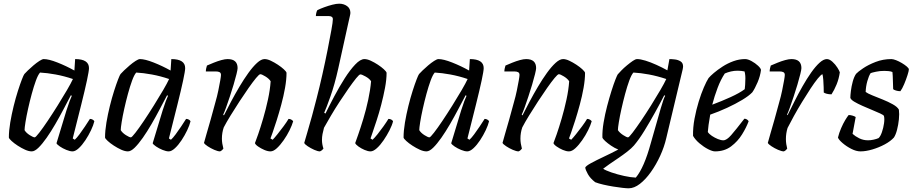

<svg xmlns="http://www.w3.org/2000/svg" viewBox="-20 -820 4948 1040"><path d="M152 0Q136 0 116 -9Q96 -18 76 -31Q56 -44 42.5 -56.5Q29 -69 28 -75Q28 -112 35.5 -156.5Q43 -201 54 -245.5Q65 -290 77 -327.5Q89 -365 98.5 -389.5Q108 -414 112 -419Q117 -425 131 -438.5Q145 -452 161.5 -466Q178 -480 193.5 -490Q209 -500 217 -500Q244 -500 291 -481.5Q338 -463 383 -438L387 -500Q462 -500 462 -451Q462 -436 451 -384.5Q440 -333 420 -253Q400 -173 374 -70L385 -63Q396 -73 410.5 -92.5Q425 -112 440 -134.5Q455 -157 467 -176Q475 -176 482 -172Q489 -168 491 -163Q486 -142 473 -114.5Q460 -87 442.5 -60.5Q425 -34 406.5 -17Q388 0 373 0Q359 0 339.5 -8Q320 -16 304.5 -26.5Q289 -37 286 -44L340 -222Q349 -251 357 -272Q365 -293 369 -301L364 -304Q346 -270 324.5 -229Q303 -188 279.5 -147.5Q256 -107 232.5 -73.5Q209 -40 188.5 -20Q168 0 152 0ZM168 -76Q173 -76 192.5 -101Q212 -126 238.5 -165.5Q265 -205 292.5 -249Q320 -293 342.5 -331.5Q365 -370 375 -392Q328 -408 281.5 -416.5Q235 -425 197 -427Q186 -415 174.5 -383.5Q163 -352 152 -311.5Q141 -271 132 -230.5Q123 -190 118 -158.5Q113 -127 113 -115Q122 -100 141 -88Q160 -76 168 -76Z M673 0Q657 0 637 -9Q617 -18 597 -31Q577 -44 563.5 -56.5Q550 -69 549 -75Q549 -112 556.5 -156.5Q564 -201 575 -245.5Q586 -290 598 -327.5Q610 -365 619.5 -389.5Q629 -414 633 -419Q638 -425 652 -438.5Q666 -452 682.5 -466Q699 -480 714.5 -490Q730 -500 738 -500Q765 -500 812 -481.5Q859 -463 904 -438L908 -500Q983 -500 983 -451Q983 -436 972 -384.5Q961 -333 941 -253Q921 -173 895 -70L906 -63Q917 -73 931.5 -92.5Q946 -112 961 -134.5Q976 -157 988 -176Q996 -176 1003 -172Q1010 -168 1012 -163Q1007 -142 994 -114.5Q981 -87 963.5 -60.5Q946 -34 927.5 -17Q909 0 894 0Q880 0 860.5 -8Q841 -16 825.5 -26.5Q810 -37 807 -44L861 -222Q870 -251 878 -272Q886 -293 890 -301L885 -304Q867 -270 845.5 -229Q824 -188 800.5 -147.5Q777 -107 753.5 -73.5Q730 -40 709.5 -20Q689 0 673 0ZM689 -76Q694 -76 713.5 -101Q733 -126 759.5 -165.5Q786 -205 813.5 -249Q841 -293 863.5 -331.5Q886 -370 896 -392Q849 -408 802.5 -416.5Q756 -425 718 -427Q707 -415 695.5 -383.5Q684 -352 673 -311.5Q662 -271 653 -230.5Q644 -190 639 -158.5Q634 -127 634 -115Q643 -100 662 -88Q681 -76 689 -76Z M1172 0Q1160 0 1140.5 -8.5Q1121 -17 1104.5 -28Q1088 -39 1085 -46Q1089 -61 1098.5 -94Q1108 -127 1121 -172Q1134 -217 1147 -267Q1156 -298 1162.5 -329.5Q1169 -361 1173 -384Q1177 -407 1177 -414Q1177 -425 1169.5 -429Q1162 -433 1149 -433H1095Q1095 -441 1097 -450Q1099 -459 1101 -465Q1117 -472 1138 -480.5Q1159 -489 1179 -494.5Q1199 -500 1213 -500Q1267 -500 1267 -451Q1267 -443 1261 -418.5Q1255 -394 1245.5 -362Q1236 -330 1225 -297Q1214 -264 1204.5 -237.5Q1195 -211 1189 -199L1193 -195Q1210 -229 1231.5 -269.5Q1253 -310 1277 -350.5Q1301 -391 1325.5 -425Q1350 -459 1372.5 -479.5Q1395 -500 1413 -500Q1428 -500 1447 -491Q1466 -482 1485 -469.5Q1504 -457 1517 -445Q1530 -433 1532 -426Q1532 -389 1524 -344Q1516 -299 1503.5 -253Q1491 -207 1478.5 -167.5Q1466 -128 1456.5 -101.5Q1447 -75 1445 -70L1457 -63Q1466 -72 1482.5 -92.5Q1499 -113 1516 -136Q1533 -159 1543 -176Q1552 -176 1559 -171.5Q1566 -167 1568 -163Q1562 -142 1548.5 -114.5Q1535 -87 1516.5 -60.5Q1498 -34 1479.5 -17Q1461 0 1445 0Q1430 0 1411.5 -8Q1393 -16 1378 -26.5Q1363 -37 1361 -45Q1366 -57 1378.5 -93Q1391 -129 1405.5 -178.5Q1420 -228 1431.5 -281Q1443 -334 1446 -380Q1437 -394 1417.5 -406Q1398 -418 1390 -418Q1384 -418 1367 -397.5Q1350 -377 1326.5 -343.5Q1303 -310 1277.5 -271Q1252 -232 1229 -194.5Q1206 -157 1192 -130Q1182 -101 1182 -69Q1182 -56 1184 -43Q1186 -30 1190 -15Q1188 -12 1183.5 -7.5Q1179 -3 1172 0Z M1713 0Q1701 0 1682 -8.5Q1663 -17 1646.5 -28Q1630 -39 1628 -46Q1633 -63 1644.5 -102.5Q1656 -142 1670 -192Q1684 -242 1695 -287Q1711 -349 1726.5 -418Q1742 -487 1754.5 -550Q1767 -613 1775 -657.5Q1783 -702 1783 -716Q1783 -733 1760 -733H1691Q1691 -741 1693.5 -751Q1696 -761 1699 -765Q1715 -773 1737 -781Q1759 -789 1780.5 -794.5Q1802 -800 1817 -800Q1842 -800 1860 -787Q1878 -774 1878 -750Q1878 -745 1874.5 -730Q1871 -715 1865 -688L1812 -448Q1793 -363 1770 -298Q1747 -233 1736 -209L1743 -205Q1764 -248 1791 -299Q1818 -350 1847 -395.5Q1876 -441 1904 -470.5Q1932 -500 1954 -500Q1969 -500 1988.5 -491Q2008 -482 2027 -469.5Q2046 -457 2059 -445Q2072 -433 2074 -426Q2074 -389 2065.5 -344Q2057 -299 2045 -253Q2033 -207 2020 -167.5Q2007 -128 1998 -102Q1989 -76 1987 -70L1998 -63Q2009 -73 2025 -93Q2041 -113 2057 -135.5Q2073 -158 2084 -176Q2093 -176 2100 -172Q2107 -168 2109 -163Q2104 -142 2090 -114.5Q2076 -87 2058 -60.5Q2040 -34 2021 -17Q2002 0 1987 0Q1973 0 1954.5 -8Q1936 -16 1921.5 -26.5Q1907 -37 1904 -45Q1908 -56 1920.5 -91.5Q1933 -127 1948 -176.5Q1963 -226 1974.5 -279.5Q1986 -333 1990 -380Q1981 -394 1960.5 -405.5Q1940 -417 1932 -417Q1926 -417 1909 -396Q1892 -375 1868.5 -341.5Q1845 -308 1819.5 -269Q1794 -230 1772 -192.5Q1750 -155 1735 -128Q1730 -110 1727 -94Q1724 -78 1724 -62Q1724 -39 1732 -15Q1729 -11 1724.5 -7Q1720 -3 1713 0Z M2290 0Q2274 0 2254 -9Q2234 -18 2214 -31Q2194 -44 2180.5 -56.5Q2167 -69 2166 -75Q2166 -112 2173.5 -156.5Q2181 -201 2192 -245.5Q2203 -290 2215 -327.5Q2227 -365 2236.5 -389.5Q2246 -414 2250 -419Q2255 -425 2269 -438.5Q2283 -452 2299.5 -466Q2316 -480 2331.5 -490Q2347 -500 2355 -500Q2382 -500 2429 -481.5Q2476 -463 2521 -438L2525 -500Q2600 -500 2600 -451Q2600 -436 2589 -384.5Q2578 -333 2558 -253Q2538 -173 2512 -70L2523 -63Q2534 -73 2548.5 -92.5Q2563 -112 2578 -134.5Q2593 -157 2605 -176Q2613 -176 2620 -172Q2627 -168 2629 -163Q2624 -142 2611 -114.5Q2598 -87 2580.5 -60.5Q2563 -34 2544.5 -17Q2526 0 2511 0Q2497 0 2477.5 -8Q2458 -16 2442.5 -26.5Q2427 -37 2424 -44L2478 -222Q2487 -251 2495 -272Q2503 -293 2507 -301L2502 -304Q2484 -270 2462.5 -229Q2441 -188 2417.5 -147.5Q2394 -107 2370.5 -73.5Q2347 -40 2326.5 -20Q2306 0 2290 0ZM2306 -76Q2311 -76 2330.5 -101Q2350 -126 2376.5 -165.5Q2403 -205 2430.5 -249Q2458 -293 2480.5 -331.5Q2503 -370 2513 -392Q2466 -408 2419.5 -416.5Q2373 -425 2335 -427Q2324 -415 2312.5 -383.5Q2301 -352 2290 -311.5Q2279 -271 2270 -230.5Q2261 -190 2256 -158.5Q2251 -127 2251 -115Q2260 -100 2279 -88Q2298 -76 2306 -76Z M2789 0Q2777 0 2757.5 -8.5Q2738 -17 2721.5 -28Q2705 -39 2702 -46Q2706 -61 2715.5 -94Q2725 -127 2738 -172Q2751 -217 2764 -267Q2773 -298 2779.5 -329.5Q2786 -361 2790 -384Q2794 -407 2794 -414Q2794 -425 2786.5 -429Q2779 -433 2766 -433H2712Q2712 -441 2714 -450Q2716 -459 2718 -465Q2734 -472 2755 -480.5Q2776 -489 2796 -494.5Q2816 -500 2830 -500Q2884 -500 2884 -451Q2884 -443 2878 -418.5Q2872 -394 2862.5 -362Q2853 -330 2842 -297Q2831 -264 2821.5 -237.5Q2812 -211 2806 -199L2810 -195Q2827 -229 2848.5 -269.5Q2870 -310 2894 -350.5Q2918 -391 2942.5 -425Q2967 -459 2989.5 -479.5Q3012 -500 3030 -500Q3045 -500 3064 -491Q3083 -482 3102 -469.5Q3121 -457 3134 -445Q3147 -433 3149 -426Q3149 -389 3141 -344Q3133 -299 3120.5 -253Q3108 -207 3095.5 -167.5Q3083 -128 3073.5 -101.5Q3064 -75 3062 -70L3074 -63Q3083 -72 3099.5 -92.5Q3116 -113 3133 -136Q3150 -159 3160 -176Q3169 -176 3176 -171.5Q3183 -167 3185 -163Q3179 -142 3165.5 -114.5Q3152 -87 3133.5 -60.5Q3115 -34 3096.5 -17Q3078 0 3062 0Q3047 0 3028.5 -8Q3010 -16 2995 -26.5Q2980 -37 2978 -45Q2983 -57 2995.5 -93Q3008 -129 3022.5 -178.5Q3037 -228 3048.5 -281Q3060 -334 3063 -380Q3054 -394 3034.5 -406Q3015 -418 3007 -418Q3001 -418 2984 -397.5Q2967 -377 2943.5 -343.5Q2920 -310 2894.5 -271Q2869 -232 2846 -194.5Q2823 -157 2809 -130Q2799 -101 2799 -69Q2799 -56 2801 -43Q2803 -30 2807 -15Q2805 -12 2800.5 -7.5Q2796 -3 2789 0Z M3385 200Q3374 200 3351.5 197.5Q3329 195 3301.5 190.5Q3274 186 3248 180Q3222 174 3204 167Q3177 146 3164.5 123.5Q3152 101 3150 88Q3153 79 3181.5 63.5Q3210 48 3250.5 29Q3291 10 3329 -10Q3309 -18 3290 -31Q3271 -44 3258 -56Q3245 -68 3243 -75Q3242 -112 3249.5 -156.5Q3257 -201 3268.5 -245Q3280 -289 3292 -327Q3304 -365 3313.5 -389Q3323 -413 3326 -417Q3332 -424 3345.5 -438Q3359 -452 3376 -466Q3393 -480 3407.5 -490Q3422 -500 3431 -500Q3449 -500 3476.5 -491.5Q3504 -483 3535 -469Q3566 -455 3595 -439L3606 -500Q3618 -500 3635.5 -498Q3653 -496 3666.5 -487.5Q3680 -479 3680 -460Q3680 -459 3679.5 -454.5Q3679 -450 3678 -445L3589 -72Q3578 -24 3556 24Q3534 72 3505.5 112Q3477 152 3446 176Q3415 200 3385 200ZM3382 -76Q3387 -76 3406.5 -101.5Q3426 -127 3452.5 -166Q3479 -205 3506.5 -249Q3534 -293 3556.5 -331.5Q3579 -370 3589 -392Q3541 -408 3495.5 -416.5Q3450 -425 3411 -427Q3400 -415 3388.5 -383.5Q3377 -352 3366 -311Q3355 -270 3346 -229.5Q3337 -189 3332 -158Q3327 -127 3327 -115Q3336 -101 3355 -88.5Q3374 -76 3382 -76ZM3424 142Q3469 88 3505 -44L3559 -233Q3566 -257 3572.5 -276Q3579 -295 3583 -301L3578 -304Q3556 -261 3528 -210.5Q3500 -160 3471 -112.5Q3442 -65 3414 -32Q3401 -17 3378 1Q3355 19 3329 36.5Q3303 54 3280.5 69.5Q3258 85 3247 94Q3260 103 3292 114Q3324 125 3360.5 133Q3397 141 3424 142Z M3853 0Q3839 0 3815.5 -12Q3792 -24 3769 -43.5Q3746 -63 3734 -84Q3733 -129 3742 -177Q3751 -225 3764.5 -269Q3778 -313 3792.5 -346.5Q3807 -380 3818 -397Q3827 -408 3847 -425Q3867 -442 3894 -459.5Q3921 -477 3952.5 -488.5Q3984 -500 4016 -500Q4031 -500 4051 -489Q4071 -478 4086 -464Q4101 -450 4102 -441Q4098 -408 4083.5 -374Q4069 -340 4055 -320Q4037 -301 4000.5 -279Q3964 -257 3918.5 -236Q3873 -215 3827 -199Q3821 -166 3818 -143Q3815 -120 3814 -105Q3821 -94 3836 -84Q3851 -74 3868 -67Q3885 -60 3898 -60Q3916 -60 3940.5 -88Q3965 -116 4012 -177Q4020 -177 4026.5 -172.5Q4033 -168 4035 -163Q4023 -130 3999.5 -92Q3976 -54 3940 -27Q3904 0 3853 0ZM3838 -253Q3889 -272 3937.5 -294Q3986 -316 4014 -337Q4017 -362 4017 -382Q4018 -396 4017 -409Q4016 -422 4013 -433Q4004 -435 3994.5 -436Q3985 -437 3975 -437Q3957 -437 3939.5 -433Q3922 -429 3906 -422Q3884 -389 3867 -344Q3850 -299 3838 -253Z M4226 0Q4214 0 4194.5 -8.5Q4175 -17 4158.5 -28Q4142 -39 4139 -46Q4143 -61 4152.5 -94Q4162 -127 4175 -172Q4188 -217 4201 -267Q4210 -298 4216.5 -329.5Q4223 -361 4227 -384Q4231 -407 4231 -414Q4231 -425 4223.5 -429Q4216 -433 4203 -433H4149Q4149 -441 4151 -450Q4153 -459 4155 -465Q4171 -472 4192 -480.5Q4213 -489 4233 -494.5Q4253 -500 4267 -500Q4321 -500 4321 -451Q4321 -443 4315 -418.5Q4309 -394 4299.5 -362Q4290 -330 4279 -297Q4268 -264 4258.5 -237.5Q4249 -211 4243 -199L4246 -196Q4263 -230 4283.5 -271Q4304 -312 4327 -352.5Q4350 -393 4373.5 -426.5Q4397 -460 4419 -480Q4441 -500 4459 -500Q4473 -500 4489 -485.5Q4505 -471 4516 -453.5Q4527 -436 4529 -428Q4524 -393 4511.5 -362.5Q4499 -332 4484 -309Q4470 -309 4458.5 -312Q4447 -315 4442 -319Q4442 -328 4441.5 -347.5Q4441 -367 4439.5 -387Q4438 -407 4435 -418Q4427 -416 4409.5 -394.5Q4392 -373 4370 -339.5Q4348 -306 4324.5 -267.5Q4301 -229 4280.5 -192Q4260 -155 4246 -127Q4237 -98 4237 -67Q4237 -53 4239 -39.5Q4241 -26 4244 -15Q4242 -12 4237.5 -7.5Q4233 -3 4226 0Z M4641 0Q4618 0 4591.5 -13.5Q4565 -27 4544 -45Q4523 -63 4519 -75Q4525 -100 4536 -125.5Q4547 -151 4558.5 -170Q4570 -189 4577 -197Q4587 -197 4598.5 -193.5Q4610 -190 4615 -186Q4612 -169 4607.5 -146Q4603 -123 4598 -95Q4612 -82 4634 -71Q4656 -60 4682 -60Q4696 -60 4712 -63.5Q4728 -67 4739 -72Q4749 -81 4757 -104Q4765 -127 4768.5 -152Q4772 -177 4768 -192Q4766 -197 4747.5 -205.5Q4729 -214 4703.5 -224.5Q4678 -235 4652 -246.5Q4626 -258 4607.5 -269Q4589 -280 4586 -290Q4586 -303 4589 -327.5Q4592 -352 4599 -378Q4606 -404 4617 -420Q4627 -431 4655 -450Q4683 -469 4723 -484.5Q4763 -500 4808 -500Q4818 -500 4833.5 -494Q4849 -488 4865 -478.5Q4881 -469 4892 -459.5Q4903 -450 4903 -444Q4903 -436 4895.5 -412.5Q4888 -389 4877.5 -364Q4867 -339 4857 -326Q4845 -326 4833.5 -329.5Q4822 -333 4818 -337Q4817 -356 4816.5 -384Q4816 -412 4814 -430Q4804 -434 4791.5 -435Q4779 -436 4769 -436Q4746 -436 4725 -431.5Q4704 -427 4696 -424Q4686 -409 4678 -380.5Q4670 -352 4669 -322Q4679 -314 4705 -303.5Q4731 -293 4761 -281Q4791 -269 4816 -255Q4841 -241 4849 -226Q4852 -203 4849 -173.5Q4846 -144 4839 -117Q4832 -90 4822 -75Q4804 -55 4772.5 -38Q4741 -21 4705.5 -10.5Q4670 0 4641 0Z"/></svg>

Font: Texturina
Style: Italic
Weight: 400
Italic angle: -11°
Designer: Guillermo Torres Carreño
Foundry: Omnibus-Type
Version: Version 1.002; ttfautohint (v1.8.3)